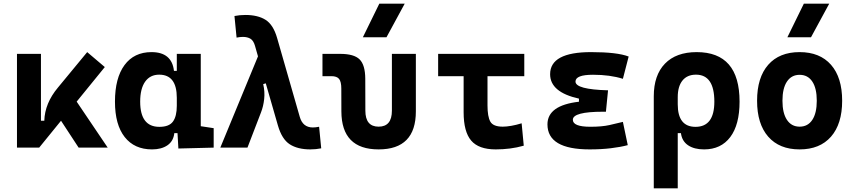

<svg xmlns="http://www.w3.org/2000/svg" viewBox="-20 -815 4728 1060"><path d="M73.7 0V-517.6H206.1V-148.4H224.6Q227.5 -245.1 299.8 -331.5L461.4 -527.3L558.6 -444.8L403.3 -253.9L574.7 0H414.1L316.9 -148.4L196.3 0Z M819.3 9.8Q722.2 9.8 668.5 -58.3Q614.7 -126.5 614.7 -253.9Q614.7 -384.3 667.5 -455.8Q720.2 -527.3 816.4 -527.3Q928.7 -527.3 940.4 -423.8H956.1V-517.6H1088.4V-118.2L1159.7 -107.4V0L964.8 4.9L960 -80.1H942.4Q937.5 -35.6 904.5 -12.9Q871.6 9.8 819.3 9.8ZM753.9 -253.9Q753.9 -114.7 859.9 -114.7Q913.6 -114.7 934.8 -143.8Q956.1 -172.9 956.1 -231V-274.9Q956.1 -402.8 858.9 -402.8Q808.6 -402.8 781.2 -364Q753.9 -325.2 753.9 -253.9Z M1196.3 0 1404.3 -503.9 1388.2 -560.5Q1379.9 -590.8 1362.8 -601.1Q1345.7 -611.3 1320.8 -611.3Q1305.7 -611.3 1286.1 -607.4L1274.4 -726.6Q1303.2 -732.4 1334.5 -732.4Q1403.3 -732.4 1446 -705.6Q1488.8 -678.7 1509.8 -605.5L1634.8 -170.4Q1651.4 -111.3 1707 -111.3Q1722.2 -111.3 1741.7 -115.2L1753.4 3.9Q1724.6 9.8 1693.4 9.8Q1623.5 9.8 1579.8 -18.3Q1536.1 -46.4 1514.2 -122.6L1447.3 -355L1433.1 -350.6Q1442.9 -308.6 1438.5 -268.3Q1434.1 -228 1420.9 -194.3L1346.2 0Z M2070.3 9.8Q1865.2 9.8 1864.7 -200.2L1864.3 -326.2Q1864.3 -363.8 1852.1 -379.2Q1839.8 -394.5 1809.6 -394.5H1760.3V-517.6H1857.9Q1934.6 -517.6 1965.3 -487.1Q1996.1 -456.5 1996.6 -380.9L1997.1 -204.1Q1997.1 -115.7 2070.3 -115.7Q2143.6 -115.7 2143.6 -204.1V-517.6H2275.9V-200.2Q2275.9 9.8 2070.3 9.8ZM1983.4 -609.4 2074.2 -794.9H2214.4L2113.8 -609.4Z M2716.8 9.8Q2622.6 9.8 2581.1 -39.1Q2539.6 -87.9 2539.6 -195.3V-394.5H2398.9V-517.6H2874.5V-394.5H2671.4V-232.9Q2671.4 -171.4 2687 -143.6Q2702.6 -115.7 2755.9 -115.7Q2775.9 -115.7 2803 -120.4Q2830.1 -125 2859.9 -134.3L2871.6 -10.7Q2834 0 2795.2 4.9Q2756.3 9.8 2716.8 9.8Z M3235.4 9.8Q3002.4 9.8 3002.4 -128.4Q3002.4 -233.4 3176.3 -253.4V-270.5Q3017.1 -305.7 3017.1 -405.3Q3017.1 -527.3 3243.2 -527.3Q3387.7 -527.3 3450.7 -502.9L3418.9 -379.9Q3348.1 -402.3 3253.9 -402.3Q3157.2 -402.3 3157.2 -364.7Q3157.2 -321.3 3336.9 -316.4L3325.2 -198.2H3309.6Q3142.6 -198.2 3142.6 -153.8Q3142.6 -115.2 3239.3 -115.2Q3302.7 -115.2 3344.5 -124.5Q3386.2 -133.8 3418.9 -142.1L3445.8 -13.7Q3405.3 -2.9 3352.3 3.4Q3299.3 9.8 3235.4 9.8Z M3589.4 224.6V-283.2Q3589.4 -399.9 3651.1 -463.6Q3712.9 -527.3 3826.2 -527.3Q4063 -527.3 4063 -253.9Q4063 -126.5 4011.7 -58.3Q3960.4 9.8 3867.2 9.8Q3812.5 9.8 3778.8 -12.9Q3745.1 -35.6 3739.3 -80.1H3721.7V224.6ZM3822.3 -402.8Q3773.9 -402.8 3747.8 -370.4Q3721.7 -337.9 3721.7 -278.8V-239.3Q3721.7 -114.7 3819.8 -114.7Q3923.8 -114.7 3923.8 -253.9Q3923.8 -402.8 3822.3 -402.8Z M4394.5 9.8Q4282.7 9.8 4221.2 -60.5Q4159.7 -130.9 4159.7 -258.8Q4159.7 -387.2 4221.2 -457.3Q4282.7 -527.3 4394.5 -527.3Q4506.3 -527.3 4567.9 -457.3Q4629.4 -387.2 4629.4 -258.8Q4629.4 -130.9 4567.9 -60.5Q4506.3 9.8 4394.5 9.8ZM4394.5 -115.7Q4439.9 -115.7 4464.6 -153.1Q4489.3 -190.4 4489.3 -258.8Q4489.3 -327.6 4464.6 -364.7Q4439.9 -401.9 4394.5 -401.9Q4349.6 -401.9 4324.7 -364.7Q4299.8 -327.6 4299.8 -258.8Q4299.8 -190.4 4324.7 -153.1Q4349.6 -115.7 4394.5 -115.7ZM4327.1 -609.4 4418 -794.9H4558.1L4457.5 -609.4Z"/></svg>

Font: Caskaydia Cove
Style: Bold
Weight: 700
Monospace: yes
Designer: Aaron Bell
Foundry: Saja Typeworks
Version: Version 4.300; ttfautohint (v1.8.3)